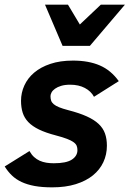

<svg xmlns="http://www.w3.org/2000/svg" viewBox="-23 -786 554 821"><path d="M103 -140.1Q111.8 -124.5 122.8 -114.5Q133.8 -104.5 147 -98.6Q160.2 -92.8 175.3 -90.3Q190.4 -87.9 207 -87.9Q260.3 -87.9 284.2 -103.5Q308.1 -119.1 308.1 -144Q308.1 -154.3 304.9 -162.4Q301.8 -170.4 292 -177.7Q282.2 -185.1 263.9 -192.1Q245.6 -199.2 215.8 -207Q172.4 -218.3 143.8 -232.2Q115.2 -246.1 98.1 -263.9Q81.1 -281.7 74 -304.2Q66.9 -326.7 66.9 -355Q66.9 -389.2 81.1 -420.4Q95.2 -451.7 123 -475.3Q150.9 -499 192.4 -512.9Q233.9 -526.9 289.1 -526.9Q356.4 -526.9 404.1 -506.1Q451.7 -485.4 484.9 -439L378.9 -372.1Q366.2 -396 339.8 -409.9Q313.5 -423.8 276.9 -423.8Q254.4 -423.8 238.5 -418.9Q222.7 -414.1 212.4 -406.7Q202.1 -399.4 197.5 -390.9Q192.9 -382.3 192.9 -375Q192.9 -364.3 195.6 -356Q198.2 -347.7 206.5 -340.6Q214.8 -333.5 229.7 -327.4Q244.6 -321.3 269 -314.9Q316.4 -302.7 348.1 -288.3Q379.9 -273.9 398.9 -255.9Q418 -237.8 426 -215.1Q434.1 -192.4 434.1 -163.1Q434.1 -125 418.9 -92.5Q403.8 -60.1 374.3 -36.1Q344.7 -12.2 301 1.5Q257.3 15.1 200.2 15.1Q157.2 15.1 125.2 9.3Q93.3 3.4 69.3 -7.8Q45.4 -19 28.1 -35.6Q10.7 -52.2 -2.9 -74.2ZM267.6 -766.1 318.4 -681.2 408.2 -766.1H511.2L361.3 -589.8H244.6L169.4 -766.1Z"/></svg>

Font: Clear Sans
Style: Bold Italic
Weight: 700
Italic angle: -12°
Foundry: Intel Corporation
Version: Version 1.00